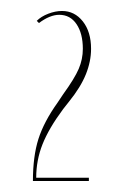

<svg xmlns="http://www.w3.org/2000/svg" viewBox="-20 -725 226 350"><path d="M47 -687Q55 -695 68 -700Q81 -705 93 -705Q116 -705 131 -686Q146 -667 146 -636Q146 -613 136.5 -589.5Q127 -566 106 -540L95 -526Q69 -491 57.5 -462Q46 -433 46 -401H142V-395H40Q40 -440 50 -471.5Q60 -503 85 -538L95 -553Q116 -582 123.5 -599.5Q131 -617 131 -636Q131 -664 119.5 -681Q108 -698 88 -698Q71 -698 51 -683Z"/></svg>

Font: Moniqa Thin Display
Style: Regular
Weight: 100
Designer: Rajesh Rajput
Foundry: Rajesh Rajput
Version: Version 1.000